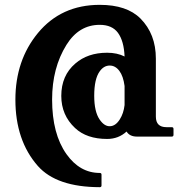

<svg xmlns="http://www.w3.org/2000/svg" viewBox="-20 -567 750 797"><path d="M548.8 0Q518.1 0 505.4 -21Q471.7 9.8 424.8 9.8Q339.8 9.8 291.5 -35.6Q234.4 -88.9 234.4 -168.9Q234.4 -253.4 292.5 -303.2Q344.2 -348.1 424.8 -348.1Q466.3 -348.1 497.1 -332.5Q494.6 -396.5 469.7 -430.7Q445.3 -463.9 394 -463.9Q307.6 -463.9 255.9 -380.9Q196.3 -285.2 196.3 -153.8Q196.3 -11.2 255.9 72.8Q311.5 150.9 394 150.9Q401.4 150.9 401.4 158.2V202.6Q401.4 210 394 210Q214.8 209.5 137.2 122.1Q43.9 16.1 43.9 -153.3Q43.9 -316.4 137.2 -429.7Q233.9 -546.9 394 -546.9Q506.3 -546.9 563 -490.2Q627 -425.8 627 -323.7V-83Q627 -39.1 670.9 -39.1H692.9Q700.2 -39.1 700.2 -31.7V-7.3Q700.2 0 692.9 0ZM435.1 -43Q459.5 -43 477.5 -71.8Q493.2 -96.7 497.1 -130.9V-210Q491.7 -251 475.6 -272.5Q459 -294.9 435.5 -294.9Q411.1 -294.9 394 -271Q371.1 -239.7 371.1 -169.4Q371.1 -103.5 393.6 -70.8Q412.6 -43 435.1 -43Z"/></svg>

Font: Simply Serif
Style: Bold
Weight: 700
Designer: Wojciech Kalinowski "wmk69" (wmk69@o2.pl)
Foundry: Wojciech Kalinowski "wmk69" (wmk69@o2.pl)
Version: Version 1.0.0; 2022-02-18